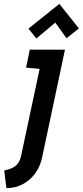

<svg xmlns="http://www.w3.org/2000/svg" viewBox="-20 -757 428 993"><path d="M388 -610 287 -737 127 -609 168 -558 266 -640 324 -559ZM197 61 316 -500H134L115 -407L185 -401L89 50Q83 75 71.5 89.5Q60 104 42.5 112Q25 120 2 125L13 216Q59 216 97 196Q135 176 161 141Q187 106 197 61Z"/></svg>

Font: Advent Pro
Style: Bold Italic
Weight: 700
Italic angle: -12°
Designer: VivaRado, Andreas Kalpakidis
Foundry: VivaRado, Andreas Kalpakidis
Version: Version 3.000